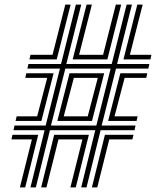

<svg xmlns="http://www.w3.org/2000/svg" viewBox="-20 -820 712 840"><path d="M113.2 0 175.2 -250.5H39.2L43.5 -270.8H179.8L242.2 -519.8H99.8L104.2 -540H247L312 -800H335.5L270.2 -540H468.8L534 -800H557.2L492.2 -540H633.5L629 -519.8H487.5L424.8 -270.8H573L568.5 -250.5H420.2L358.5 0H335.2L396.8 -250.5H198.5L136.8 0ZM108.8 -560.2 113.2 -580.2H209.8L265.8 -800H289L228.2 -560.2ZM298 -560.2 358.8 -800H382L326 -580.2H431L486.8 -800H510.2L449.8 -560.2ZM520.2 -560.2 580.8 -800H604.2L548.2 -580.2H642.5L638.2 -560.2ZM203 -270.8H401.5L464 -519.8H265.8ZM230.8 -290.8 284.2 -499.5H435.8L382.5 -290.8ZM48.2 -290.8 52.8 -311H142.5L186.5 -479.2H90.5L95 -499.5H214.5L161 -290.8ZM453 -290.8 506.5 -499.5H624.5L619.8 -479.2H525.2L481 -311H582L577.5 -290.8ZM258.8 -311H363.8L407.8 -479.2H303ZM67 0 119.5 -210H30L34.5 -230.2H147.2L90.2 0ZM160 0 217 -230.2H368.8L311.5 0H288L340.5 -210H235.8L183.2 0ZM382 0 439 -230.2H564L559.2 -210H458L405.5 0Z"/></svg>

Font: Big Shoulders Inline Text
Style: Bold
Weight: 700
Designer: Patric King
Foundry: XO Type Co
Version: Version 1.000